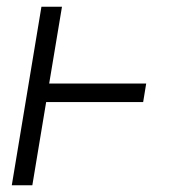

<svg xmlns="http://www.w3.org/2000/svg" viewBox="-20 -550 540 570"><path d="M15 0 103 -530H164L126 -302H414L405 -247H117L76 0Z"/></svg>

Font: Iosevka Slab Light
Style: Italic
Weight: 300
Italic angle: -9°
Monospace: yes
Designer: Belleve Invis
Foundry: Belleve Invis
Version: Version 11.1.1; ttfautohint (v1.8.3)